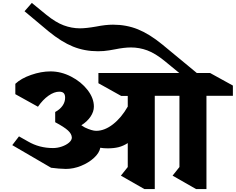

<svg xmlns="http://www.w3.org/2000/svg" viewBox="-20 -1286 1615 1315"><path d="M1394 -630V9H1323L1162 -83L1209 -142V-630H1040V9H969L808 -83L855 -142V-306Q824 -286 792 -278Q760 -270 718 -270Q690 -270 667 -274Q660 -238 623.5 -204.5Q587 -171 535 -150Q483 -129 431 -129Q411 -129 382 -131.5Q353 -134 330 -137L64 -292L110 -352L172 -317Q249 -272 343 -272Q374 -272 404 -282.5Q434 -293 453 -309.5Q472 -326 472 -344Q471 -369 445.5 -392.5Q420 -416 358 -449V-519Q390 -536 408 -561.5Q426 -587 426 -617Q426 -638 416.5 -648Q407 -658 386 -658Q351 -658 312 -630.5Q273 -603 240 -555L85 -641V-712Q124 -749 193 -773Q262 -797 326 -797Q398 -797 467 -761.5Q536 -726 579.5 -670Q623 -614 623 -556Q623 -521 600 -487Q577 -453 537 -428L561 -413Q610 -390 639 -390Q696 -390 753.5 -434.5Q811 -479 855 -556V-629H810L654 -716V-786H1208L1108 -868Q1043 -921 988.5 -941Q934 -961 877 -961Q830 -961 767 -948Q762 -947 727 -941Q692 -935 651 -935Q559 -935 480 -967Q401 -999 313 -1071L148 -1209L198 -1266L297 -1185Q361 -1133 416 -1112.5Q471 -1092 528 -1092Q570 -1092 638 -1104Q703 -1117 754 -1117Q846 -1117 925 -1085Q1004 -1053 1092 -981L1328 -786H1419L1575 -700V-630Z"/></svg>

Font: Inknut Antiqua ExtraBold
Style: Regular
Weight: 800
Designer: Claus Eggers Sørensen
Foundry: Claus Eggers Sørensen
Version: Version 1.003; ttfautohint (v1.8.2) -l 8 -r 50 -G 200 -x 14 